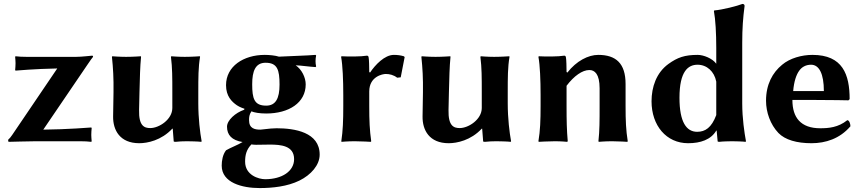

<svg xmlns="http://www.w3.org/2000/svg" viewBox="-20 -718 4387 976"><path d="M271 -370 42 -32C34 -20 30 -16 21 -7L23 3C23 3 134 0 162 0H388C408 0 429 1 444 3L446 0C445 -13 444 -23 444 -32C444 -41 445 -59 446 -67L444 -70C444 -70 320 -60 200 -59L423 -387C440 -412 447 -422 453 -429C453 -433 452 -435 448 -435C443 -435 396 -429 367 -429H115C95 -429 74 -430 59 -432L57 -429C58 -416 59 -406 59 -397C59 -388 58 -370 57 -362L59 -359C59 -359 159 -368 271 -370Z M856 -64H858L863 0C863 2 866 3 872 3C885 1 915 0 930 0C942 0 990 1 1003 3L1005 0C997 -43 988 -117 988 -192V-249C988 -324 988 -376 997 -429L996 -432C996 -432 954 -429 919 -429C885 -429 851 -432 851 -432L849 -429C856 -373 856 -325 856 -249V-169C856 -111 789 -67 744 -67C714 -67 685 -77 687 -159L689 -249C691 -324 692 -378 697 -429L696 -432C696 -432 656 -429 621 -429C587 -429 551 -432 551 -432L549 -429C555 -372 558 -321 557 -249L555 -126C554 -57 589 10 688 10C729 10 800 -4 856 -64Z M1534 -289C1534 -324 1514 -365 1483 -386C1513 -385 1549 -379 1584 -377L1587 -380C1585 -389 1584 -398 1584 -407C1584 -416 1585 -427 1587 -436L1584 -439C1536 -435 1473 -434 1398 -430C1380 -436 1348 -439 1326 -439C1218 -439 1129 -381 1129 -285C1129 -229 1158 -201 1184 -183C1198 -173 1223 -165 1223 -165L1221 -160C1177 -145 1134 -107 1134 -74C1134 -32 1158 -5 1213 4C1191 18 1153 32 1129 46C1112 68 1107 99 1107 124C1107 211 1211 238 1300 238C1365 238 1441 230 1502 200C1561 171 1605 121 1605 68C1605 -46 1478 -66 1386 -66C1369 -66 1346 -64 1323 -61C1309 -60 1309 -59 1304 -59C1276 -59 1246 -64 1246 -107C1246 -123 1247 -135 1258 -152C1272 -146 1299 -141 1333 -141C1449 -141 1534 -196 1534 -289ZM1258 16C1264 17 1272 18 1281 18C1311 18 1337 17 1351 17C1407 17 1475 22 1475 91C1475 152 1414 193 1328 193C1294 193 1226 172 1226 104C1226 71 1232 43 1258 16ZM1401 -288C1401 -217 1381 -181 1333 -181C1272 -181 1262 -217 1262 -290C1262 -356 1278 -399 1330 -399C1390 -399 1401 -363 1401 -288Z M1861 -349 1857 -352C1857 -375 1856 -417 1854 -425C1853 -432 1851 -435 1845 -435C1816 -430 1751 -430 1716 -432L1714 -429C1722 -386 1725 -310 1725 -235V-180C1725 -105 1723 -54 1715 0L1716 3C1716 3 1748 0 1783 0C1817 0 1865 3 1865 3L1867 0C1859 -57 1857 -104 1857 -180V-253C1857 -330 1926 -342 1941 -342C1960 -342 1981 -337 1999 -323L2017 -325L2037 -428L2033 -432C2016 -437 2000 -439 1982 -439C1935 -439 1887 -388 1861 -349Z M2429 -64H2431L2436 0C2436 2 2439 3 2445 3C2458 1 2488 0 2503 0C2515 0 2563 1 2576 3L2578 0C2570 -43 2561 -117 2561 -192V-249C2561 -324 2561 -376 2570 -429L2569 -432C2569 -432 2527 -429 2492 -429C2458 -429 2424 -432 2424 -432L2422 -429C2429 -373 2429 -325 2429 -249V-169C2429 -111 2362 -67 2317 -67C2287 -67 2258 -77 2260 -159L2262 -249C2264 -324 2265 -378 2270 -429L2269 -432C2269 -432 2229 -429 2194 -429C2160 -429 2124 -432 2124 -432L2122 -429C2128 -372 2131 -321 2130 -249L2128 -126C2127 -57 2162 10 2261 10C2302 10 2373 -4 2429 -64Z M3160 -180V-291C3160 -396 3111 -439 3021 -439C2970 -439 2910 -408 2864 -349L2860 -352C2860 -375 2859 -417 2857 -425C2856 -432 2854 -435 2848 -435C2819 -430 2754 -430 2719 -432L2717 -429C2725 -386 2728 -310 2728 -235V-180C2728 -105 2726 -54 2717 0L2719 3C2719 3 2766 0 2801 0C2835 0 2863 3 2863 3L2866 0C2861 -57 2860 -104 2860 -180V-282C2898 -332 2940 -362 2976 -362C3003 -362 3028 -342 3028 -269V-180C3028 -105 3028 -53 3022 0L3024 3C3024 3 3056 0 3091 0C3125 0 3169 3 3169 3L3171 0C3162 -57 3160 -104 3160 -180Z M3621 -54H3623L3628 0C3628 2 3631 3 3637 3C3650 1 3686 0 3701 0C3713 0 3757 1 3770 3L3772 0C3764 -43 3753 -117 3753 -192V-500C3753 -574 3757 -627 3765 -688C3765 -695 3760 -698 3754 -698C3729 -688 3652 -668 3611 -665L3609 -662C3617 -619 3621 -550 3621 -474V-394C3602 -421 3556 -439 3527 -439C3460 -439 3424 -426 3378 -393C3316 -348 3292 -275 3292 -203C3292 -80 3367 10 3478 10C3541 10 3594 -8 3621 -54ZM3621 -133C3597 -69 3565 -48 3524 -48C3470 -48 3434 -96 3434 -221C3434 -356 3478 -389 3526 -389C3573 -389 3611 -355 3621 -303Z M4287 -107C4241 -70 4192 -66 4150 -66C4101 -66 4065 -79 4041 -105C4019 -129 4008 -164 4008 -210H4108C4208 -210 4293 -208 4293 -208L4299 -214C4299 -339 4264 -439 4110 -439C4055 -439 3995 -422 3956 -389C3907 -349 3874 -289 3874 -206C3874 -147 3896 -85 3937 -42C3971 -7 4030 10 4105 10C4177 10 4249 -13 4303 -76C4303 -89 4297 -107 4287 -107ZM4012 -255C4016 -304 4028 -339 4043 -359C4055 -376 4075 -389 4103 -389C4144 -389 4168 -343 4168 -255Z"/></svg>

Font: Libertinus Sans
Style: Bold
Weight: 700
Designer: Philipp H. Poll, Khaled Hosny
Foundry: Caleb Maclennan
Version: Version 7.050;RELEASE